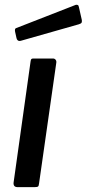

<svg xmlns="http://www.w3.org/2000/svg" viewBox="-20 -771 357 791"><path d="M141 -16Q140 -5 136.5 -2.5Q133 0 121 0H53Q43 0 39 -5Q35 -10 36 -19L106 -518Q107 -526 109.5 -528Q112 -530 118 -530H198Q205 -530 209 -525Q213 -520 212 -513ZM305 -742 317 -689Q318 -683 316.5 -678.5Q315 -674 305 -671L66 -603Q58 -601 53.5 -604.5Q49 -608 48 -614L42 -641Q40 -653 46 -655L292 -751Q296 -752 300 -750.5Q304 -749 305 -742Z"/></svg>

Font: Libre Franklin Thin Medium
Style: Italic
Weight: 500
Italic angle: -8°
Version: Version 3.000